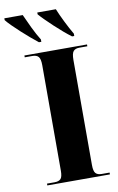

<svg xmlns="http://www.w3.org/2000/svg" viewBox="-150 -985 639 1039"><g transform="rotate(-10 170.0 -465.5)"><path d="M23 0V-10H65Q88 -10 98.5 -21Q109 -32 109 -66V-645Q109 -680 98.5 -692Q88 -704 65 -704H23V-714H367V-704H323Q301 -704 290.5 -692Q280 -680 280 -644V-67Q280 -33 290.5 -21.5Q301 -10 323 -10H367V0ZM113 -771Q95 -785 71.5 -805Q48 -825 24 -847Q0 -869 -19.5 -888.5Q-39 -908 -49 -921V-931H52Q66 -899 86 -857.5Q106 -816 126 -784V-771ZM295 -771Q276 -785 252.5 -805Q229 -825 205.5 -847Q182 -869 162.5 -888.5Q143 -908 132 -921V-931H234Q247 -899 267.5 -857.5Q288 -816 307 -784V-771Z"/></g></svg>

Font: Noto Serif Display SemiCondensed ExtraBold
Style: Regular
Weight: 800
Width: 4
Designer: Monotype Design Team
Foundry: Monotype Imaging Inc.
Version: Version 2.009